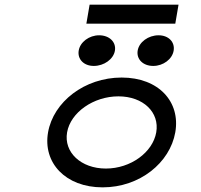

<svg xmlns="http://www.w3.org/2000/svg" viewBox="-20 -796 865 827"><path d="M366 -776 352 -694H735L749 -776ZM640 -512C683 -512 722 -541 728 -578C734 -615 706 -644 663 -644C619 -644 579 -615 573 -578C567 -541 596 -512 640 -512ZM384 -512C428 -512 469 -541 475 -578C481 -615 451 -644 407 -644C364 -644 325 -615 319 -578C313 -541 341 -512 384 -512ZM490 -381C597 -381 668 -312 653 -226C638 -140 543 -70 436 -70C329 -70 254 -140 269 -226C284 -312 383 -381 490 -381ZM422 11C582 11 712 -95 735 -226C758 -357 664 -462 504 -462C344 -462 210 -357 187 -226C164 -95 262 11 422 11Z"/></svg>

Font: Charger Monospace
Style: Regular
Weight: 400
Designer: Jasper
Foundry: Cannot Into Space Fonts
Version: Version 0.980